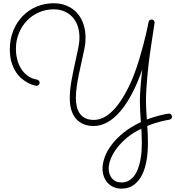

<svg xmlns="http://www.w3.org/2000/svg" viewBox="-20 -728 1054 1154"><path d="M1013.7 -26.4Q1013.7 -10.7 994.6 -7.8Q993.7 -7.8 982.2 -5.9Q970.7 -3.9 952.9 0.5Q935.1 4.9 912.1 12Q889.2 19 865.2 29.3Q867.2 55.7 868.2 81.8Q869.1 107.9 869.1 133.3Q869.1 184.6 861.3 233.4Q853.5 282.2 835 320.6Q816.4 358.9 785.6 382.3Q754.9 405.8 709.5 405.8Q683.1 405.8 662.1 396.2Q641.1 386.7 626.5 370.4Q611.8 354 604 332Q596.2 310.1 596.2 285.2Q596.2 252.4 609.9 215.3Q623.5 178.2 651.9 140.9Q680.2 103.5 723.6 68.6Q767.1 33.7 826.7 5.9Q824.2 -24.9 822.5 -58.8Q820.8 -92.8 820.8 -124.5Q820.8 -140.6 821.8 -161.4Q822.8 -182.1 824.7 -206.1Q826.7 -230 829.3 -256.3Q832 -282.7 835 -310.1Q806.2 -227.1 772.5 -163.6Q738.8 -100.1 701.9 -57.4Q665 -14.6 625 7.3Q585 29.3 543.5 29.3Q506.8 29.3 480 17.3Q453.1 5.4 435.1 -16.4Q417 -38.1 408.2 -68.8Q399.4 -99.6 399.4 -137.7Q399.4 -188.5 410.2 -246.3Q420.9 -304.2 434.1 -363.8Q441.9 -399.4 449.7 -435.5Q457.5 -471.7 457.5 -503.9Q457.5 -539.6 447.3 -570.3Q437 -601.1 417.2 -623.5Q397.5 -646 368.7 -658.9Q339.8 -671.9 302.7 -671.9Q255.9 -671.9 214.6 -654.1Q173.3 -636.2 142.6 -604.5Q111.8 -572.8 93.8 -529.3Q75.7 -485.8 75.7 -434.6Q75.7 -403.8 83 -373.3Q90.3 -342.8 105.7 -317.1Q121.1 -291.5 145 -273.4Q168.9 -255.4 202.1 -249.5Q209 -248.5 213.6 -243.2Q218.3 -237.8 218.3 -231Q218.3 -223.6 212.9 -218Q207.5 -212.4 200.2 -212.4Q194.8 -212.4 180.7 -216.3Q166.5 -220.2 148.7 -229.5Q130.9 -238.8 111.3 -254.6Q91.8 -270.5 75.9 -294.9Q60.1 -319.3 49.6 -352.8Q39.1 -386.2 39.1 -431.2Q39.1 -492.7 59.8 -543.7Q80.6 -594.7 116.2 -631.3Q151.9 -668 200 -688.2Q248 -708.5 302.2 -708.5Q347.7 -708.5 383.5 -692.6Q419.4 -676.8 443.8 -649.2Q468.3 -621.6 481.2 -584Q494.1 -546.4 494.1 -502.9Q494.1 -486.8 492.7 -470Q491.2 -453.1 487.3 -435.5Q480 -397.9 470.9 -358.9Q461.9 -319.8 454.1 -281.7Q446.3 -243.7 441.2 -207.5Q436 -171.4 436 -139.6Q436 -111.3 441.7 -87.2Q447.3 -63 460 -45.2Q472.7 -27.3 493.2 -17.3Q513.7 -7.3 543.9 -7.3Q599.1 -7.3 651.6 -56.6Q704.1 -106 752.9 -204.1Q771.5 -241.2 787.6 -284.7Q803.7 -328.1 816.9 -371.6Q830.1 -415 840.6 -455.1Q851.1 -495.1 858.2 -526.1Q865.2 -557.1 869.1 -576.2Q873 -595.2 873 -595.7Q874 -602.5 879.2 -606.7Q884.3 -610.8 890.6 -610.8Q898.9 -610.8 904.1 -605.2Q909.2 -599.6 909.2 -592.8Q909.2 -590.8 906.7 -575Q904.3 -559.1 900.4 -533.4Q896.5 -507.8 891.4 -474.1Q886.2 -440.4 880.9 -403.3Q877 -375.5 872.8 -339.6Q868.7 -303.7 865.2 -265.6Q861.8 -227.5 859.6 -189.9Q857.4 -152.3 857.4 -121.1Q857.4 -94.7 858.9 -66.2Q860.4 -37.6 862.8 -9.3Q882.8 -17.6 903.6 -23.9Q924.3 -30.3 942.4 -34.9Q960.4 -39.6 974.1 -42Q987.8 -44.4 993.2 -44.9Q1002.9 -45.9 1008.3 -40.3Q1013.7 -34.7 1013.7 -26.4ZM829.6 45.9Q782.7 67.4 746.3 97.2Q710 127 684.8 159.4Q659.7 191.9 646.5 224.6Q633.3 257.3 633.3 285.2Q633.3 302.7 638.4 317.9Q643.6 333 653.3 344.5Q663.1 356 677.2 362.3Q691.4 368.7 709 368.7Q735.4 368.7 754.6 357.4Q773.9 346.2 787.8 327.1Q801.8 308.1 810.3 283.7Q818.8 259.3 824 233.2Q829.1 207 830.8 180.9Q832.5 154.8 832.5 132.3Q832.5 111.3 831.5 89.6Q830.6 67.9 829.6 45.9Z"/></svg>

Font: Sacramento
Style: Regular
Weight: 400
Designer: Astigmatic (AOETI)
Foundry: Astigmatic (AOETI)
Version: Version 1.000